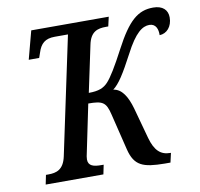

<svg xmlns="http://www.w3.org/2000/svg" viewBox="-80 -804 923 888"><g transform="rotate(-10 381.5 -360.0)"><path d="M64 0H335L344 -44H333C298 -44 272 -50 272 -81C272 -88 274 -102 277 -113L323 -335C390 -335 406 -326 420 -267L462 -95C482 -15 522 -1 623 0H650L660 -44H657C612 -44 585 -69 568 -130L528 -276C512 -332 488 -373 448 -378C477 -400 503 -441 549 -528C597 -621 632 -644 664 -644C695 -644 704 -616 703 -589C737 -590 763 -619 763 -662C763 -697 740 -720 695 -720C624 -720 577 -681 512 -557C472 -481 444 -435 424 -414C405 -394 382 -383 334 -383L380 -600C392 -661 426 -670 465 -670H476L486 -714H122L87 -582H136L144 -605C157 -647 179 -666 224 -666H286L169 -114C156 -53 122 -44 84 -44H73Z"/></g></svg>

Font: Noto Serif Condensed Medium
Style: Italic
Weight: 500
Width: 3
Italic angle: -12°
Designer: Monotype Design Team
Foundry: Monotype Imaging Inc.
Version: Version 2.013